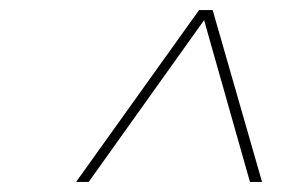

<svg xmlns="http://www.w3.org/2000/svg" viewBox="-20 -760 610 381"><path d="M402 -740H375L131 -399H156L385 -720L476 -399H500Z"/></svg>

Font: Nacelle Thin
Style: Italic
Weight: 100
Italic angle: -12°
Designer: Sora Sagano
Foundry: Sora Sagano
Version: Version 1.000;FEAKit 1.0